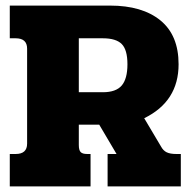

<svg xmlns="http://www.w3.org/2000/svg" viewBox="-20 -667 682 687"><path d="M15 -116H36Q77 -116 77 -153V-493Q77 -530 36 -530H15V-647H374Q489 -647 554 -594Q619 -541 619 -437Q619 -304 496 -244L556 -143Q564 -128 576.5 -122Q589 -116 611 -116H627V0H365V-116H397L335 -221H262V-148Q262 -130 268.5 -123Q275 -116 292 -116H304V0H15ZM348 -337Q395 -337 415.5 -361Q436 -385 436 -437Q436 -489 415.5 -509.5Q395 -530 348 -530H262V-337Z"/></svg>

Font: Pridi
Style: Bold
Weight: 700
Designer: Katatrad Team
Foundry: CadsonDemak
Version: Version 1.001